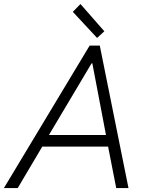

<svg xmlns="http://www.w3.org/2000/svg" viewBox="-51 -950 741 970"><path d="M401.9 -719.7H453.1L598.1 0H536.1L495.1 -209.5H162.6L38.6 0H-31.2ZM316.9 -890.1 355.5 -929.7 476.1 -792 439.5 -758.3ZM484.4 -268.1 415.5 -629.9H411.6L196.3 -268.1Z"/></svg>

Font: Reddit Sans Vanilla Light
Style: Italic
Weight: 300
Italic angle: -11.25°
Designer: Stephen Hutchings
Version: Version 1.013